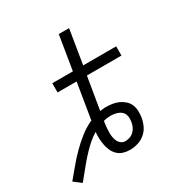

<svg xmlns="http://www.w3.org/2000/svg" viewBox="-232 -875 1008 1049"><g transform="rotate(-30 272.0 -350.0)"><path d="M-56 0Q-28 -33 0 -67Q28 -101 59.5 -132.5Q91 -164 126 -191.5Q161 -219 201 -237L238 -462H118V-520H248L283 -735H348L313 -520H521V-462H303L269 -258Q279 -259 287 -260Q295 -261 304 -261Q325 -261 345.5 -258Q366 -255 384 -247Q402 -239 417 -226Q432 -213 440 -195Q448 -177 449 -156.5Q450 -136 447 -115Q443 -90 432 -66Q421 -42 400.5 -24.5Q380 -7 354.5 0.5Q329 8 305 8Q283 8 263.5 2Q244 -4 229.5 -17.5Q215 -31 206.5 -49Q198 -67 194 -87.5Q190 -108 189 -129Q188 -150 190 -171Q160 -153 133 -128Q106 -103 82 -76Q58 -49 35.5 -20.5Q13 8 -10 35ZM307 -46Q321 -46 336 -51.5Q351 -57 362 -68.5Q373 -80 379 -94Q385 -108 387 -123Q390 -141 386.5 -158.5Q383 -176 370 -187Q357 -198 339.5 -202.5Q322 -207 304 -207Q293 -207 282 -205.5Q271 -204 260 -201L258 -192Q256 -177 254.5 -162Q253 -147 253 -132Q253 -117 255 -103Q257 -89 263 -76Q269 -63 280.5 -54.5Q292 -46 307 -46Z"/></g></svg>

Font: Iosevka Light Extended Oblique
Style: Regular
Weight: 300
Width: 7
Italic angle: -9°
Monospace: yes
Designer: Belleve Invis
Foundry: Belleve Invis
Version: Version 32.5.0; ttfautohint (v1.8.4)